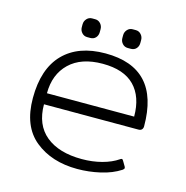

<svg xmlns="http://www.w3.org/2000/svg" viewBox="-97 -716 796 823"><g transform="rotate(15 301.0 -305.0)"><path d="M179 -577V-590Q179 -604 188.5 -614.5Q198 -625 212 -625H226Q240 -625 249.5 -614.5Q259 -604 259 -590V-577Q259 -562 250 -552Q241 -542 226 -542H212Q198 -542 188.5 -552.5Q179 -563 179 -577ZM359 -577V-590Q359 -604 368.5 -614.5Q378 -625 392 -625H406Q420 -625 429.5 -614.5Q439 -604 439 -590V-577Q439 -562 430 -552Q421 -542 406 -542H392Q378 -542 368.5 -552.5Q359 -563 359 -577ZM55 -230Q55 -360 121 -427.5Q187 -495 307 -495Q547 -495 547 -236Q547 -227 542 -221.5Q537 -216 527 -216H108Q108 -125 165.5 -78Q223 -31 325 -31Q372 -31 413.5 -42Q455 -53 484 -73Q488 -76 491 -76Q495 -76 498 -70L511 -48Q513 -45 513 -41Q513 -37 506 -32Q469 -8 418.5 3.5Q368 15 317 15Q203 15 129 -45Q55 -105 55 -230ZM495 -265Q495 -353 448 -401Q401 -449 307 -449Q212 -449 160 -399Q108 -349 108 -265Z"/></g></svg>

Font: Mitr ExtraLight
Style: Regular
Weight: 275
Designer: Thanarat Vachiruckul
Foundry: Cadson Demak Co.,Ltd.
Version: Version 1.001